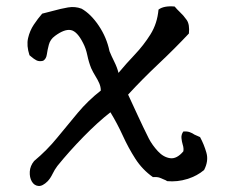

<svg xmlns="http://www.w3.org/2000/svg" viewBox="-20 -573 737 619"><path d="M638 -25Q616 -6 584 4Q552 14 519 11Q517 10 514 8Q503 3 495 0Q487 -3 473 -2Q439 -26 416.5 -61Q394 -96 376 -135.5Q358 -175 336 -211Q296 -180 249.5 -132.5Q203 -85 165 -38Q156 -26 149.5 -12.5Q143 1 134 11Q117 28 103.5 26.5Q90 25 82.5 12Q75 -1 76 -19.5Q77 -38 90 -54Q131 -88 164 -128.5Q197 -169 230.5 -209Q264 -249 305 -281Q305 -293 300 -304.5Q295 -316 288 -327Q284 -334 280.5 -340Q277 -346 274 -353Q266 -373 261.5 -395Q257 -417 248 -434Q229 -472 208.5 -476Q188 -480 157 -457Q142 -446 137.5 -429Q133 -412 131 -397.5Q129 -383 119 -377Q106 -374 97.5 -378.5Q89 -383 81 -390Q77 -393 75 -395Q65 -426 70.5 -450Q76 -474 89 -493.5Q102 -513 116 -529Q125 -531 133.5 -533.5Q142 -536 151 -538Q176 -545 199 -549Q222 -553 243 -545Q273 -528 298.5 -490Q324 -452 333 -408Q339 -393 348.5 -374Q358 -355 362 -338Q387 -368 415 -397.5Q443 -427 465 -462Q487 -497 491 -542Q508 -555 543 -552Q547 -547 551 -543Q555 -539 559 -535Q572 -523 582 -508.5Q592 -494 589 -465Q544 -417 491 -367Q438 -317 393 -268Q407 -238 424 -201Q441 -164 460 -126Q471 -105 489 -85.5Q507 -66 528.5 -63Q550 -60 571 -85Q572 -89 571.5 -95Q571 -101 569 -107Q566 -117 565 -128Q564 -139 571 -149Q583 -150 591.5 -147Q600 -144 607 -139Q612 -137 616 -135Q620 -133 625 -131Q638 -107 645.5 -80.5Q653 -54 638 -25Z"/></svg>

Font: Yuji Mai
Style: Regular
Weight: 400
Designer: Kataoka Yuji
Foundry: Kinuta Font Factory
Version: Version 3.002